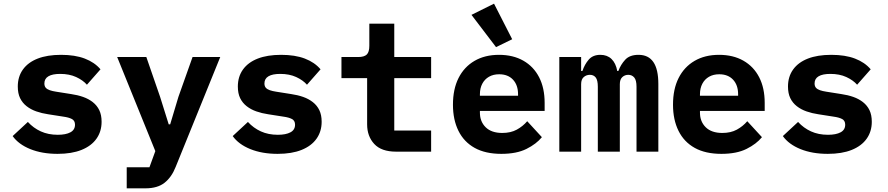

<svg xmlns="http://www.w3.org/2000/svg" viewBox="-20 -827 4840 1047"><path d="M294 12Q209 12 145 -14Q81 -40 49 -85L132 -162Q162 -129 202.5 -110.5Q243 -92 295 -92Q339 -92 364 -105.5Q389 -119 389 -147Q389 -169 372 -178Q355 -187 325 -191L242 -204Q208 -209 178 -219.5Q148 -230 125 -248Q102 -266 89.5 -292Q77 -318 77 -355Q77 -409 105 -448Q133 -487 185.5 -507.5Q238 -528 313 -528Q389 -528 442.5 -507.5Q496 -487 528 -449L454 -365Q432 -390 395 -407Q358 -424 308 -424Q266 -424 244 -411Q222 -398 222 -372Q222 -357 229.5 -348.5Q237 -340 251.5 -335Q266 -330 286 -327L368 -314Q403 -309 433 -298.5Q463 -288 486 -270Q509 -252 521.5 -226Q534 -200 534 -163Q534 -110 506 -70.5Q478 -31 424.5 -9.5Q371 12 294 12Z M671 200V85H795L827 -3L619 -516H778L853 -299L900 -149H908L953 -299L1030 -516H1181L938 83Q916 139 877.5 169.5Q839 200 773 200Z M1494 12Q1409 12 1345 -14Q1281 -40 1249 -85L1332 -162Q1362 -129 1402.5 -110.5Q1443 -92 1495 -92Q1539 -92 1564 -105.5Q1589 -119 1589 -147Q1589 -169 1572 -178Q1555 -187 1525 -191L1442 -204Q1408 -209 1378 -219.5Q1348 -230 1325 -248Q1302 -266 1289.5 -292Q1277 -318 1277 -355Q1277 -409 1305 -448Q1333 -487 1385.5 -507.5Q1438 -528 1513 -528Q1589 -528 1642.5 -507.5Q1696 -487 1728 -449L1654 -365Q1632 -390 1595 -407Q1558 -424 1508 -424Q1466 -424 1444 -411Q1422 -398 1422 -372Q1422 -357 1429.5 -348.5Q1437 -340 1451.5 -335Q1466 -330 1486 -327L1568 -314Q1603 -309 1633 -298.5Q1663 -288 1686 -270Q1709 -252 1721.5 -226Q1734 -200 1734 -163Q1734 -110 1706 -70.5Q1678 -31 1624.5 -9.5Q1571 12 1494 12Z M2140 0Q2059.6 0 2020.8 -42Q1982 -84 1982 -149V-401H1842V-516H1933Q1966 -516 1980 -529.6Q1994 -543.3 1994 -577V-698H2130V-516H2331V-401H2130V-115H2331V0Z M2714 12Q2627 12 2568.5 -20.5Q2510 -53 2480 -113.5Q2450 -174 2450 -256Q2450 -341 2480.5 -401.5Q2511 -462 2567.5 -495Q2624 -528 2701 -528Q2778 -528 2834 -496Q2890 -464 2920 -405.5Q2950 -347 2950 -266V-222H2597V-213Q2597 -164 2628.5 -133Q2660 -102 2719 -102Q2765 -102 2798 -120Q2831 -138 2855 -166L2935 -79Q2905 -42 2851 -15Q2797 12 2714 12ZM2702 -422Q2670 -422 2646.5 -408.5Q2623 -395 2610 -370.5Q2597 -346 2597 -313V-305H2805V-313Q2805 -363 2777.5 -392.5Q2750 -422 2702 -422ZM2551 -746 2674 -807 2773 -613 2685 -570Z M3030 0V-516H3149V-440H3156Q3168 -476 3190.5 -502Q3213 -528 3254 -528Q3291 -528 3314.5 -505.5Q3338 -483 3346 -440H3352Q3365 -475 3389.5 -501.5Q3414 -528 3462 -528Q3516 -528 3543 -488.5Q3570 -449 3570 -369V0H3451V-354Q3451 -390 3438.5 -404.5Q3426 -419 3406 -419Q3387 -419 3373.5 -406.5Q3360 -394 3360 -368V0H3240V-354Q3240 -390 3228.5 -404.5Q3217 -419 3197 -419Q3177 -419 3163 -406.5Q3149 -394 3149 -368V0Z M3914 12Q3827 12 3768.5 -20.5Q3710 -53 3680 -113.5Q3650 -174 3650 -256Q3650 -341 3680.5 -401.5Q3711 -462 3767.5 -495Q3824 -528 3901 -528Q3978 -528 4034 -496Q4090 -464 4120 -405.5Q4150 -347 4150 -266V-222H3797V-213Q3797 -164 3828.5 -133Q3860 -102 3919 -102Q3965 -102 3998 -120Q4031 -138 4055 -166L4135 -79Q4105 -42 4051 -15Q3997 12 3914 12ZM3902 -422Q3870 -422 3846.5 -408.5Q3823 -395 3810 -370.5Q3797 -346 3797 -313V-305H4005V-313Q4005 -363 3977.5 -392.5Q3950 -422 3902 -422Z M4494 12Q4409 12 4345 -14Q4281 -40 4249 -85L4332 -162Q4362 -129 4402.5 -110.5Q4443 -92 4495 -92Q4539 -92 4564 -105.5Q4589 -119 4589 -147Q4589 -169 4572 -178Q4555 -187 4525 -191L4442 -204Q4408 -209 4378 -219.5Q4348 -230 4325 -248Q4302 -266 4289.5 -292Q4277 -318 4277 -355Q4277 -409 4305 -448Q4333 -487 4385.5 -507.5Q4438 -528 4513 -528Q4589 -528 4642.5 -507.5Q4696 -487 4728 -449L4654 -365Q4632 -390 4595 -407Q4558 -424 4508 -424Q4466 -424 4444 -411Q4422 -398 4422 -372Q4422 -357 4429.5 -348.5Q4437 -340 4451.5 -335Q4466 -330 4486 -327L4568 -314Q4603 -309 4633 -298.5Q4663 -288 4686 -270Q4709 -252 4721.5 -226Q4734 -200 4734 -163Q4734 -110 4706 -70.5Q4678 -31 4624.5 -9.5Q4571 12 4494 12Z"/></svg>

Font: Lilex
Style: Regular
Weight: 400
Monospace: yes
Designer: Mike Abbink, Paul van der Laan, Pieter van Rosmalen, Mikhael Khrustik
Foundry: Mikhael Khrustik
Version: Version 2.510